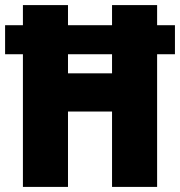

<svg xmlns="http://www.w3.org/2000/svg" viewBox="-23 -734 707 754"><path d="M67 0V-521H-3V-635H67V-714H244V-635H417V-714H594V-635H664V-521H594V0H417V-296H244V0ZM244 -446H417V-521H244Z"/></svg>

Font: Noto Sans Malayalam Condensed Black
Style: Regular
Weight: 900
Width: 3
Designer: Jelle Bosma - Monotype Design Team
Foundry: Monotype Imaging Inc.
Version: Version 2.104; ttfautohint (v1.8.4.7-5d5b)